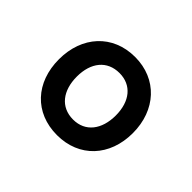

<svg xmlns="http://www.w3.org/2000/svg" viewBox="-84 -844 540 540"><g transform="rotate(45 186.5 -573.5)"><path d="M186 -418C274 -418 333 -481 333 -573C333 -664 274 -729 186 -729C97 -729 39 -664 39 -573C39 -481 97 -418 186 -418ZM187 -481C137 -481 109 -519 109 -574C109 -630 138 -666 187 -666C235 -666 264 -630 264 -574C264 -519 236 -481 187 -481Z"/></g></svg>

Font: Noto Serif SemiCondensed
Style: Bold
Weight: 700
Width: 4
Designer: Monotype Design Team
Foundry: Monotype Imaging Inc.
Version: Version 2.015